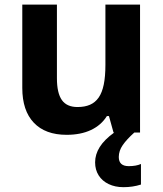

<svg xmlns="http://www.w3.org/2000/svg" viewBox="-20 -566 697 820"><path d="M75.2 -190.4V-546.4H223.1V-231.9Q223.1 -168.9 244.1 -138.9Q265.1 -108.9 311 -108.9Q342.3 -108.9 364.5 -118.7Q386.7 -128.4 401.4 -149.4Q416 -170.4 423.1 -204.8Q430.2 -239.3 430.2 -289.1V-546.4H578.1V0H553.7Q521 29.3 504.2 53.7Q487.3 78.1 487.3 104.5Q487.3 143.6 529.8 143.6Q561.5 143.6 582 134.3V222.2Q546.9 233.4 507.3 233.4Q471.7 233.4 444.1 220.2Q416.5 207 401.4 183.1Q386.2 159.2 386.2 127.4Q386.2 93.3 406 61.8Q425.8 30.3 467.8 0H464.8L445.3 -70.3H436.5Q412.1 -31.2 368.4 -10.7Q324.7 9.8 264.6 9.8Q173.3 9.8 124.3 -42Q75.2 -93.8 75.2 -190.4Z"/></svg>

Font: Viking Open Sans
Style: Bold
Weight: 700
Foundry: Ascender Corporation
Version: Version 2.001